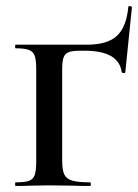

<svg xmlns="http://www.w3.org/2000/svg" viewBox="-20 -616 458 636"><path d="M32 -12Q62 -12 76 -17Q90 -22 95 -36.5Q100 -51 100 -81V-387Q100 -417 95 -431Q90 -445 76 -450.5Q62 -456 32 -456Q30 -456 30 -462Q30 -468 32 -468H268Q336 -468 367.5 -497.5Q399 -527 405 -593Q405 -596 410 -596Q412 -596 414.5 -594.5Q417 -593 417 -592L395 -376Q395 -374 390 -374Q384 -374 383 -378Q373 -448 260 -448H246Q219 -448 207 -443Q195 -438 190.5 -425.5Q186 -413 186 -386V-85Q186 -54 192.5 -39Q199 -24 218.5 -18Q238 -12 278 -12Q281 -12 281 -6Q281 0 278 0Q241 0 220 -1L143 -2L81 -1Q63 0 32 0Q30 0 30 -6Q30 -12 32 -12Z"/></svg>

Font: Cormorant SC SemiBold
Style: Regular
Weight: 600
Designer: Christian Thalmann (Catharsis Fonts)
Foundry: Catharsis Fonts
Version: Version 4.000